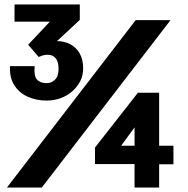

<svg xmlns="http://www.w3.org/2000/svg" viewBox="-20 -839 840 859"><path d="M11 0 587 -749H743L167 0ZM189 -389Q142 -389 103.5 -406.5Q65 -424 43.5 -458.5Q22 -493 25 -543H135Q131 -499 145.5 -483Q160 -467 189 -467Q210 -467 226 -482.5Q242 -498 242 -531Q242 -564 228.5 -579Q215 -594 195 -594Q185 -594 175.5 -592Q166 -590 153 -584L106 -639L203 -742H45V-819H337V-750L235 -655Q268 -655 294.5 -641Q321 -627 336.5 -600Q352 -573 352 -533Q352 -500 338 -474Q324 -448 301 -428.5Q278 -409 249 -399Q220 -389 189 -389ZM582 0V-105H405V-179L597 -424H692V-187H756V-104H692V0ZM522 -187H582V-269Z"/></svg>

Font: Panamera Black
Style: Regular
Weight: 900
Designer: Bastien Sozeau
Foundry: NBR — Bastien Sozeau
Version: Version 3.002; ttfautohint (v1.8.4.7-5d5b);gftools[0.9.33]